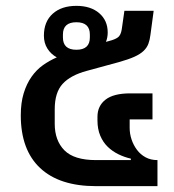

<svg xmlns="http://www.w3.org/2000/svg" viewBox="-20 -636 596 656"><path d="M308 0Q183 0 117 -62Q51 -124 51 -242Q51 -285 61 -317.5Q71 -350 88 -374Q105 -398 127 -413.5Q149 -429 174 -440Q154 -451 142 -470Q130 -489 130 -514Q130 -562 160 -589Q190 -616 241 -616Q290 -616 319 -591Q348 -566 348 -525Q348 -508 342 -493L353 -496Q373 -501 383 -508.5Q393 -516 396 -536L405 -599H505L494 -517Q492 -500 487 -486.5Q482 -473 470.5 -462Q459 -451 439 -442Q419 -433 387 -424L277 -394Q221 -379 194 -349.5Q167 -320 167 -263V-213Q167 -156 200 -122.5Q233 -89 308 -89H427V-94Q405 -99 384.5 -109Q364 -119 348 -134.5Q332 -150 322.5 -172.5Q313 -195 313 -225V-237Q313 -274 340.5 -295.5Q368 -317 425 -317H501V-228H423V-199Q423 -179 429.5 -159.5Q436 -140 448 -124Q460 -108 477.5 -98.5Q495 -89 518 -89V0ZM241 -466Q287 -466 287 -508V-518Q287 -560 241 -560Q195 -560 195 -518V-508Q195 -466 241 -466Z"/></svg>

Font: IBM Plex Thai Medium
Style: Regular
Weight: 500
Designer: Mike Abbink, Paul van der Laan, Pieter van Rosmalen, Ben Mitchell, Mark Frömberg
Foundry: Bold Monday
Version: Version 1.0